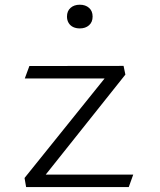

<svg xmlns="http://www.w3.org/2000/svg" viewBox="-20 -774 660 794"><path d="M491 -501.5 498.5 -465.5 152 -30.5 141.5 -52H531L512.5 -0.5H88L81.5 -38L421 -460L429 -449.5H82.5L101.5 -501ZM257 -705.5Q257 -728.5 271.8 -741.5Q286.5 -754.5 310 -754.5Q333.5 -754.5 348.2 -741.5Q363 -728.5 363 -705.5Q363 -682.5 348.2 -669.5Q333.5 -656.5 310 -656.5Q294.5 -656.5 282.5 -662.2Q270.5 -668 263.8 -679.2Q257 -690.5 257 -705.5Z"/></svg>

Font: Monaspace Argon Var
Style: Regular
Weight: 400
Designer: Riley Cran and the Lettermatic Team
Version: Version 1.000 (Monaspace Argon Var)